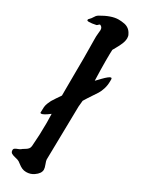

<svg xmlns="http://www.w3.org/2000/svg" viewBox="-208 -810 635 840"><g transform="rotate(30 110.0 -390.0)"><path d="M24.4 -257.8Q24.4 -274.4 25.4 -285.2Q26.4 -295.9 31.2 -307.1Q36.1 -318.4 38.6 -323.2Q41 -328.1 51.8 -343.8Q62.5 -359.4 68.4 -368.2V-392.6Q68.4 -427.7 68.8 -480Q69.3 -532.2 69.3 -556.6Q69.3 -585.9 68.8 -610.8Q68.4 -635.7 68.4 -649.9Q68.4 -664.1 68.4 -667Q68.4 -672.9 69.8 -684.1Q71.3 -695.3 71.3 -700.2Q71.3 -714.8 59.6 -719.7Q56.6 -721.7 52.2 -716.8Q47.9 -711.9 44.9 -710.9Q23.4 -706.1 8.8 -706.1Q0 -706.1 0 -710V-713.9Q12.7 -726.6 17.6 -735.8Q22.5 -745.1 30.3 -750Q81.1 -780.3 117.2 -780.3Q130.9 -780.3 147.5 -777.3Q173.8 -771.5 185.5 -747.1Q190.4 -739.3 190.4 -728.5Q190.4 -714.8 184.1 -699.2Q177.7 -683.6 168.5 -668Q159.2 -652.3 159.2 -651.4Q158.2 -631.8 158.2 -594.7Q158.2 -560.5 160.2 -496.1L168 -503.9Q169.9 -505.9 181.6 -518.1Q193.4 -530.3 202.1 -537.1Q210.9 -543.9 214.8 -543.9Q219.7 -543.9 219.7 -537.1V-528.3Q219.7 -506.8 213.9 -488.8Q208 -470.7 201.2 -460Q194.3 -449.2 170.9 -414.1L158.2 -393.6Q156.2 -374 155.3 -363.3Q150.4 -99.6 150.4 -92.8Q150.4 -86.9 156.2 -71.8Q162.1 -56.6 162.1 -47.9Q162.1 -28.3 137.7 -11.7Q121.1 0 99.6 0Q87.9 0 78.1 -4.4Q68.4 -8.8 58.6 -16.6Q48.8 -24.4 47.9 -24.4Q42 -28.3 28.3 -31.2Q14.6 -34.2 7.3 -38.6Q0 -43 0 -53.7Q0 -59.6 4.9 -63Q9.8 -66.4 18.1 -69.3Q26.4 -72.3 30.3 -75.2Q34.2 -79.1 44.4 -85Q54.7 -90.8 59.6 -96.7Q64.5 -102.5 65.4 -111.3Q70.3 -169.9 70.3 -231.4Q70.3 -238.3 69.8 -253.9Q69.3 -269.5 69.3 -276.4Q40 -253.9 29.3 -253.9Q24.4 -253.9 24.4 -257.8Z"/></g></svg>

Font: Isabella
Style: Medium
Weight: 500
Designer: John Stracke
Version: Version 001.202